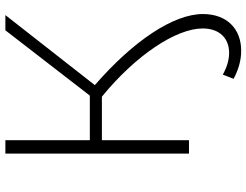

<svg xmlns="http://www.w3.org/2000/svg" viewBox="-124 -616 939 732"><g transform="rotate(-90 346.0 -250.5)"><path d="M126 0H177V-332H343C501 -203 603 -49 603 52C603 116 566 153 510 153C483 153 456 145 427 129L411 170C446 189 482 199 518 199C602 199 658 144 658 53C658 -59 556 -212 387 -359L654 -700H596L347 -378H177V-700H126Z"/></g></svg>

Font: Chess Sans Light
Style: Regular
Weight: 300
Designer: Wolf Bōese
Foundry: Wolf Bōese
Version: Version 7.223;Glyphs 3.3 (3306)